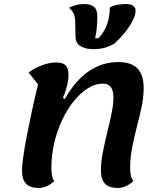

<svg xmlns="http://www.w3.org/2000/svg" viewBox="-20 -908 798 953"><path d="M172 25Q129 25 109 3.5Q89 -18 89 -62Q89 -84 95.5 -130.5Q102 -177 114 -238Q126 -299 140 -364.5Q154 -430 169 -489L122 -548Q151 -570 188.5 -584Q226 -598 258 -598Q292 -598 306 -583.5Q320 -569 320 -537Q320 -511 312 -479.5Q304 -448 292 -422L302 -417Q355 -510 421.5 -555Q488 -600 567 -600Q631 -600 662 -568.5Q693 -537 693 -471Q693 -426 683 -378Q673 -330 659.5 -279Q646 -228 636 -176Q626 -124 626 -73Q626 -29 642 -9Q605 25 564 25Q521 25 501 3.5Q481 -18 481 -62Q481 -103 490.5 -152.5Q500 -202 512.5 -252Q525 -302 534 -346.5Q543 -391 543 -424Q543 -459 530 -476Q517 -493 491 -493Q453 -493 416.5 -470Q380 -447 347.5 -407.5Q315 -368 289.5 -314.5Q264 -261 249.5 -199.5Q235 -138 235 -73Q235 -29 249 -9Q212 25 172 25ZM441 -664Q407 -664 381.5 -678Q356 -692 355 -724L353 -804Q352 -830 343.5 -845Q335 -860 322 -869Q341 -879 359.5 -883.5Q378 -888 399 -888Q428 -888 445.5 -875Q463 -862 463 -826Q463 -798 460.5 -770.5Q458 -743 452 -718H468Q485 -735 498.5 -759Q512 -783 518.5 -812Q525 -841 525 -870Q535 -878 556.5 -883Q578 -888 603 -888Q630 -888 641.5 -879Q653 -870 653 -856Q653 -832 636.5 -801.5Q620 -771 596 -742Q572 -713 549 -693Q529 -680 503.5 -672Q478 -664 441 -664Z"/></svg>

Font: Lemonada Medium
Style: Regular
Weight: 500
Designer: Mohamed Gaber (Arabic), Eduardo Tunni (Latin)
Foundry: Kief Type Foundry
Version: Version 4.004; ttfautohint (v1.8.2)